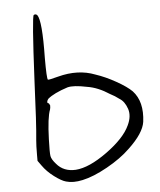

<svg xmlns="http://www.w3.org/2000/svg" viewBox="-51 -747 665 797"><g transform="rotate(-5 281.0 -348.5)"><path d="M119.1 -700.2Q127 -705.1 133.8 -698.2Q152.3 -673.8 149.4 -518.6Q149.4 -431.6 154.3 -427.7Q157.2 -425.8 197.3 -436.5Q282.2 -459 352.5 -431.6Q393.6 -418 437 -393.6Q480.5 -369.1 501 -348.6Q543.9 -302.7 533.2 -218.8Q526.4 -171.9 462.9 -112.3Q424.8 -75.2 366.2 -42.5Q307.6 -9.8 261.7 0Q221.7 8.8 192.4 0Q173.8 -4.9 144.5 -26.9Q115.2 -48.8 96.7 -75.2L82 -95.7V-120.1Q82 -160.2 84 -180.7Q90.8 -245.1 98.6 -431.6Q111.3 -694.3 119.1 -700.2ZM313.5 -383.8Q257.8 -395.5 232.4 -388.7Q174.8 -370.1 149.4 -348.6Q144.5 -342.8 143.6 -336.9Q142.6 -331.1 147.5 -330.1Q150.4 -330.1 154.3 -320.3Q154.3 -309.6 152.3 -303.7Q139.6 -271.5 136.7 -180.7Q134.8 -125 137.2 -110.8Q139.6 -96.7 157.2 -77.1Q186.5 -42 237.3 -44.9Q293 -48.8 368.7 -103.5Q444.3 -158.2 467.8 -210Q485.4 -247.1 475.6 -277.3Q464.8 -309.6 443.4 -322.3Q425.8 -335.9 406.2 -345.7Q358.4 -377 313.5 -383.8Z"/></g></svg>

Font: JasonHandwriting1
Style: Regular
Weight: 400
Version: Version 1.48.20